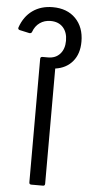

<svg xmlns="http://www.w3.org/2000/svg" viewBox="-61 -959 458 993"><g transform="rotate(5 167.5 -462.0)"><path d="M212 -609V-11Q212 0 202 0H141Q130 0 130 -11V-652Q130 -663 141 -663H170Q209 -663 232 -688.5Q255 -714 255 -757Q255 -801 231.5 -826.5Q208 -852 167 -852Q135 -852 111 -835Q87 -818 76 -787Q75 -783 70.5 -781Q66 -779 62 -780L12 -791Q1 -794 4 -804Q24 -862 67.5 -893Q111 -924 172 -924Q247 -924 291 -879Q335 -834 335 -759Q335 -696 302 -656.5Q269 -617 212 -609Z"/></g></svg>

Font: LINE Seed Sans TH App
Style: Regular
Weight: 400
Designer: Dalton Maag Ltd | Thai characters by Cadson Demak Co.,Ltd.
Foundry: Dalton Maag Ltd
Version: Version 1.003